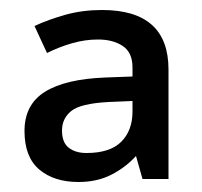

<svg xmlns="http://www.w3.org/2000/svg" viewBox="-20 -742 405 384"><path d="M184 -722Q317 -722 317 -603V-384H265L252 -430Q231 -407 202.5 -392.5Q174 -378 137 -378Q88 -378 58.5 -403Q29 -428 29 -480Q29 -533 70 -558.5Q111 -584 191 -587L245 -589V-607Q245 -637 225.5 -650Q206 -663 176 -663Q150 -663 124 -655.5Q98 -648 74 -636L49 -690Q77 -703 111 -712.5Q145 -722 184 -722ZM197 -538Q141 -535 122.5 -520Q104 -505 104 -481Q104 -457 117.5 -446.5Q131 -436 153 -436Q200 -436 222.5 -458.5Q245 -481 245 -519V-540Z"/></svg>

Font: Noto Sans Sinhala Medium
Style: Regular
Weight: 500
Designer: Jelle Bosma - Monotype Design Team
Foundry: Monotype Imaging Inc.
Version: Version 2.006; ttfautohint (v1.8.4.7-5d5b)